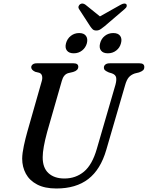

<svg xmlns="http://www.w3.org/2000/svg" viewBox="-20 -1061 843 1095"><path d="M532 -211.5 638.5 -578Q645.5 -604 642.2 -619.5Q639 -635 618.5 -642.5L600.5 -648Q585.5 -654.5 579 -660.2Q572.5 -666 572.5 -676Q572.5 -686 581 -693Q589.5 -700 605.5 -700H776Q803 -700 803 -679Q803 -667 796.2 -660.5Q789.5 -654 773 -648L748.5 -642Q727 -634.5 714.5 -620Q702 -605.5 693.5 -575L586 -206Q553.5 -94 483.5 -40Q413.5 14 301.5 14Q235 14 191.8 -8.8Q148.5 -31.5 127.5 -70.2Q106.5 -109 106.5 -156.5Q107 -187.5 116 -229.5Q125 -271.5 135.5 -308.5L218 -598Q223 -614.5 219.8 -628Q216.5 -641.5 203.5 -646L181 -651.5Q158 -662 158 -678Q158.5 -687 166.5 -693.5Q174.5 -700 189.5 -700H399.5Q426.5 -700 426.5 -680Q426 -659 397 -650.5L369.5 -644Q342.5 -636.5 332.5 -599.5L249 -308.5Q223.5 -214.5 223.5 -165Q223 -104.5 256.2 -73.8Q289.5 -43 347.5 -43Q412 -43 459 -82.2Q506 -121.5 532 -211.5ZM400.5 -757Q373.5 -757 361.5 -772.8Q349.5 -788.5 356.5 -814.5Q363.5 -840.5 384 -856.5Q404.5 -872.5 431.5 -872.5Q458.5 -872.5 470.2 -856.5Q482 -840.5 475.5 -814.5Q468.5 -789 448.2 -773Q428 -757 400.5 -757ZM595 -757Q568 -757 556 -772.8Q544 -788.5 551 -814.5Q557.5 -840.5 578 -856.5Q598.5 -872.5 626 -872.5Q653.5 -872.5 665.2 -856.5Q677 -840.5 670 -814.5Q663.5 -789 643 -773Q622.5 -757 595 -757ZM576 -911Q562.5 -900 552.2 -893.5Q542 -887 529.5 -887Q516 -887 509 -893.5Q502 -900 494.5 -911L431 -1009Q425.5 -1017.5 428.2 -1025.2Q431 -1033 437 -1037Q451 -1046 467.5 -1034L550 -967.5L668.5 -1034Q691 -1046 700.5 -1037Q704 -1033 702.5 -1025.2Q701 -1017.5 690.5 -1009Z"/></svg>

Font: Fraunces 9pt Soft
Style: Italic
Weight: 400
Italic angle: -16°
Version: Version 1.000;[0bf87f6ff]